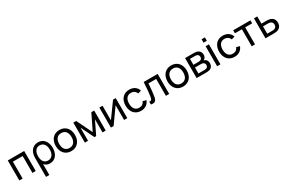

<svg xmlns="http://www.w3.org/2000/svg" viewBox="212 -2488 6765 4488"><g transform="rotate(-30 3595.0 -244.0)"><path d="M69.5 0H158.5V-455.5H423V0H512V-540H69.5Z M891.5 15C1042.5 15 1128.5 -108.5 1128.5 -270.5C1128.5 -432.5 1040.5 -555 890.5 -555C733 -555 651.5 -431 651.5 -270.5V240H741V-53.5C777 -11 828 15 891.5 15ZM731 -270.5C731 -384.5 784 -473.5 886.5 -473.5C996.5 -473.5 1047.5 -384.5 1047.5 -270.5C1047.5 -155.5 995.5 -66.5 889 -66.5C780 -66.5 731 -152 731 -270.5Z M1468.5 15C1629 15 1729 -101 1729 -270.5C1729 -437.5 1630.5 -555 1468.5 -555C1310 -555 1208.5 -440 1208.5 -270.5C1208.5 -103 1307 15 1468.5 15ZM1303 -270.5C1303 -388.5 1355.5 -470.5 1468.5 -470.5C1579 -470.5 1634.5 -392 1634.5 -270.5C1634.5 -151.5 1580 -69.5 1468.5 -69.5C1359.5 -69.5 1303 -148.5 1303 -270.5Z M1838.5 0H1924.5V-354.5L2096.5 0H2143.5L2315.5 -354.5V0H2401.5V-540H2325L2120 -121L1915 -540H1838.5Z M2983.5 -540H2910.5L2627 -147.5V-540H2541V0H2614.5L2897.5 -398V0H2983.5Z M3351 15C3462.5 15 3544 -39.5 3582 -140.5L3492 -164C3467.5 -102.5 3421 -69.5 3351 -69.5C3243.5 -69.5 3189 -149.5 3188 -270C3189 -387 3240 -470.5 3351 -470.5C3416.5 -470.5 3471 -434 3494 -371.5L3582 -398C3553.5 -495 3465.5 -555 3352 -555C3189.5 -555 3095 -438.5 3093.5 -270C3095 -104.5 3186.5 15 3351 15Z M3619.5 -76.5V0C3728.5 22.5 3762.5 -15.5 3781.5 -114C3796.5 -189.5 3809.5 -332 3818.5 -455.5H4026V0H4115V-540H3737.5C3728 -379.5 3718 -250.5 3701.5 -156C3691 -95.5 3679.5 -65.5 3619.5 -76.5Z M4485 15C4645.5 15 4745.5 -101 4745.5 -270.5C4745.5 -437.5 4647 -555 4485 -555C4326.5 -555 4225 -440 4225 -270.5C4225 -103 4323.5 15 4485 15ZM4319.5 -270.5C4319.5 -388.5 4372 -470.5 4485 -470.5C4595.5 -470.5 4651 -392 4651 -270.5C4651 -151.5 4596.5 -69.5 4485 -69.5C4376 -69.5 4319.5 -148.5 4319.5 -270.5Z M4855 0H5111C5140 0 5173.5 -1.5 5199.5 -9C5261.5 -26.5 5299 -75.5 5299 -149C5299 -206.5 5275.5 -243 5238 -264C5226.5 -270.5 5213.5 -275.5 5202.5 -277.5C5214 -282 5226.5 -290 5237 -300.5C5259 -322 5272.5 -351.5 5272.5 -392.5C5272.5 -465 5230 -514 5172.5 -530C5146.5 -537 5112 -540 5085 -540H4855ZM4945 -72.5V-233H5098C5110 -233 5128 -233 5142.5 -229C5180.5 -222 5207 -194.5 5207 -152C5207 -120 5192 -89 5157.5 -79.5C5142 -75 5120 -72.5 5106 -72.5ZM4945 -306.5V-466.5H5071.5C5078.5 -466.5 5110.5 -466.5 5132.5 -459C5164 -448.5 5180 -420 5180 -386C5180 -354.5 5165.5 -325.5 5135.5 -314.5C5120 -308.5 5097 -306.5 5079 -306.5Z M5409 -635.5H5498V-727.5H5409ZM5409 0H5498V-540H5409Z M5875.5 15C5987 15 6068.5 -39.5 6106.5 -140.5L6016.5 -164C5992 -102.5 5945.5 -69.5 5875.5 -69.5C5768 -69.5 5713.5 -149.5 5712.5 -270C5713.5 -387 5764.5 -470.5 5875.5 -470.5C5941 -470.5 5995.5 -434 6018.5 -371.5L6106.5 -398C6078 -495 5990 -555 5876.5 -555C5714 -555 5619.5 -438.5 5618 -270C5619.5 -104.5 5711 15 5875.5 15Z M6342 0H6431V-459H6619V-540H6154V-459H6342Z M6714 0H6924.5C6955 0 6992 -1 7019 -7C7097 -24.5 7150 -78.5 7150 -172C7150 -273 7093.5 -322.5 7010 -339C6985.5 -343.5 6950.5 -344.5 6919.5 -344.5H6803V-540H6713.5ZM6803 -73.5V-271H6926C6945 -271 6967.5 -270 6987 -265.5C7029 -256 7058.5 -227 7058.5 -172C7058.5 -117 7026 -89 6992.5 -79.5C6972.5 -74 6945.5 -73.5 6926 -73.5Z"/></g></svg>

Font: Eudonet Medium
Style: Regular
Weight: 500
Designer: Mikhail Sharanda
Foundry: Mikhail Sharanda
Version: Version 4.503;Glyphs 3.1.2 (3151)